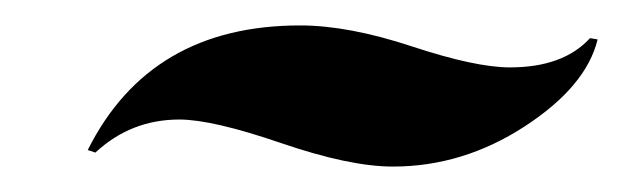

<svg xmlns="http://www.w3.org/2000/svg" viewBox="-20 -700 490 151"><path d="M444 -670 450 -669Q441 -632 392.5 -600.5Q344 -569 289 -569Q255 -569 201 -587.5Q147 -606 121 -606Q83 -606 55 -580L49 -582Q98 -680 216 -680Q254 -680 304 -663.5Q354 -647 381 -647Q423 -647 444 -670Z"/></svg>

Font: Lobster 1.3
Style: Regular
Weight: 400
Designer: Pablo Impallari
Foundry: Pablo Impallari. www.impallari.com
Version: Version 1.003 2010